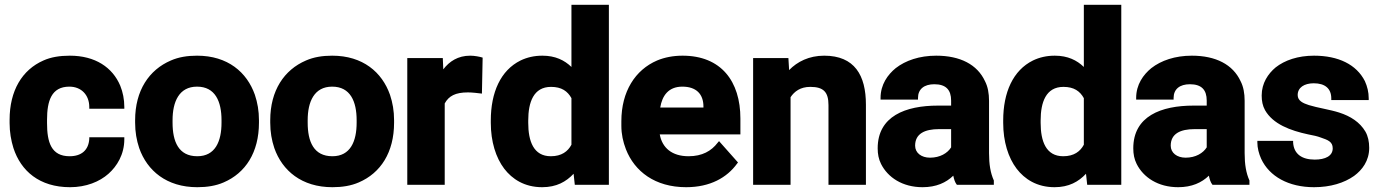

<svg xmlns="http://www.w3.org/2000/svg" viewBox="-20 -770 5749 800"><path d="M20 -257C20 -220 26 -185 36 -153C67 -58 144 10 272 10C339 10 395 -13 432 -46C467 -77 498 -126 498 -190V-198H352V-191C349 -145 320 -119 270 -119C193 -119 176 -178 176 -257V-271C176 -349 194 -409 269 -409C319 -409 352 -374 352 -324V-317H498V-324C498 -356 492 -386 481 -413C449 -489 377 -538 271 -538C229 -538 192 -532 161 -518C72 -479 20 -392 20 -271Z M543 -259C543 -220 549 -186 560 -153C593 -59 674 10 802 10C843 10 880 4 912 -10C1003 -49 1059 -135 1059 -259V-269C1059 -308 1053 -342 1042 -375C1009 -469 929 -538 801 -538C760 -538 724 -532 692 -518C601 -479 543 -393 543 -269ZM699 -259V-269C699 -346 726 -409 801 -409C877 -409 903 -347 903 -269V-259C903 -181 877 -119 802 -119C724 -119 699 -180 699 -259Z M1106 -259C1106 -220 1112 -186 1123 -153C1156 -59 1237 10 1365 10C1406 10 1443 4 1475 -10C1566 -49 1622 -135 1622 -259V-269C1622 -308 1616 -342 1605 -375C1572 -469 1492 -538 1364 -538C1323 -538 1287 -532 1255 -518C1164 -479 1106 -393 1106 -269ZM1262 -259V-269C1262 -346 1289 -409 1364 -409C1440 -409 1466 -347 1466 -269V-259C1466 -181 1440 -119 1365 -119C1287 -119 1262 -180 1262 -259Z M1677 0H1833V-339C1850 -370 1877 -385 1930 -385C1947 -385 1972 -382 1988 -380L1991 -530C1978 -534 1957 -538 1939 -538C1888 -538 1852 -514 1827 -481L1825 -528H1677Z M2025 -258C2025 -180 2046 -113 2081 -67C2114 -24 2165 10 2239 10C2299 10 2339 -13 2370 -46L2375 0H2517V-750H2361V-491C2332 -519 2294 -538 2240 -538C2206 -538 2176 -531 2149 -518C2066 -477 2025 -385 2025 -268ZM2181 -258V-268C2181 -344 2203 -408 2276 -408C2320 -408 2345 -390 2361 -361V-167C2346 -139 2320 -119 2275 -119C2203 -119 2181 -182 2181 -258Z M2569 -246C2569 -211 2576 -179 2588 -148C2624 -56 2709 10 2839 10C2939 10 3009 -30 3051 -88L3055 -93L2976 -182L2970 -175C2944 -141 2906 -119 2849 -119C2780 -119 2739 -154 2729 -210H3065V-276C3065 -431 2985 -538 2824 -538C2785 -538 2749 -531 2718 -518C2627 -479 2569 -389 2569 -265ZM2731 -322C2739 -371 2765 -409 2823 -409C2880 -409 2911 -379 2911 -326V-322Z M3118 0H3274V-365C3290 -389 3315 -408 3356 -408C3411 -408 3432 -387 3432 -332V0H3588V-334C3588 -456 3541 -538 3414 -538C3351 -538 3302 -513 3268 -478L3265 -528H3118Z M3637 -152C3637 -128 3641 -107 3651 -87C3679 -31 3740 10 3824 10C3881 10 3922 -9 3952 -38C3955 -23 3959 -10 3967 0H4121V-18C4107 -49 4101 -85 4101 -132V-350C4101 -381 4096 -409 4084 -432C4052 -501 3981 -538 3881 -538C3811 -538 3753 -518 3712 -486C3679 -459 3649 -418 3649 -362V-355H3805V-362C3805 -399 3831 -419 3873 -419C3922 -419 3943 -395 3943 -351V-330H3888C3753 -330 3637 -286 3637 -152ZM3793 -163C3793 -213 3833 -232 3893 -232H3943V-156C3928 -132 3897 -113 3855 -113C3819 -113 3793 -133 3793 -163Z M4160 -258C4160 -180 4181 -113 4216 -67C4249 -24 4300 10 4374 10C4434 10 4474 -13 4505 -46L4510 0H4652V-750H4496V-491C4467 -519 4429 -538 4375 -538C4341 -538 4311 -531 4284 -518C4201 -477 4160 -385 4160 -268ZM4316 -258V-268C4316 -344 4338 -408 4411 -408C4455 -408 4480 -390 4496 -361V-167C4481 -139 4455 -119 4410 -119C4338 -119 4316 -182 4316 -258Z M4702 -152C4702 -128 4706 -107 4716 -87C4744 -31 4805 10 4889 10C4946 10 4987 -9 5017 -38C5020 -23 5024 -10 5032 0H5186V-18C5172 -49 5166 -85 5166 -132V-350C5166 -381 5161 -409 5149 -432C5117 -501 5046 -538 4946 -538C4876 -538 4818 -518 4777 -486C4744 -459 4714 -418 4714 -362V-355H4870V-362C4870 -399 4896 -419 4938 -419C4987 -419 5008 -395 5008 -351V-330H4953C4818 -330 4702 -286 4702 -152ZM4858 -163C4858 -213 4898 -232 4958 -232H5008V-156C4993 -132 4962 -113 4920 -113C4884 -113 4858 -133 4858 -163Z M5219 -176C5219 -154 5225 -130 5235 -108C5269 -35 5349 10 5455 10C5524 10 5581 -8 5622 -37C5656 -62 5685 -100 5685 -154C5685 -180 5680 -203 5669 -222C5646 -261 5607 -286 5560 -301C5523 -313 5469 -321 5434 -332C5409 -340 5387 -350 5387 -374C5387 -405 5414 -423 5454 -423C5501 -423 5527 -401 5527 -360V-353H5683V-360C5683 -386 5677 -410 5667 -432C5632 -501 5557 -538 5455 -538C5388 -538 5333 -519 5295 -489C5264 -463 5237 -424 5237 -372C5237 -349 5241 -329 5251 -311C5284 -253 5356 -226 5431 -210C5453 -206 5470 -202 5483 -197C5512 -187 5533 -180 5533 -152C5533 -120 5502 -105 5458 -105C5405 -105 5371 -128 5368 -176V-183H5219Z"/></svg>

Font: Asimov Pro
Style: Blk
Weight: 900
Designer: Google
Version: Version 2.000980; 2014